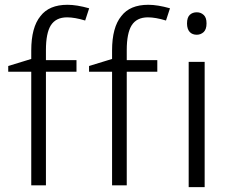

<svg xmlns="http://www.w3.org/2000/svg" viewBox="-20 -785 957 798"><path d="M764.2 -527.8V-7.3H830.6V-527.8ZM297.9 -535.2H170.9V-577.1C170.9 -623.5 177.7 -657.7 190.9 -679.2C205.1 -701.7 227.5 -712.9 258.8 -712.9C279.8 -712.9 305.2 -708.5 334 -699.7L350.6 -750.5C315.9 -760.3 286.1 -765.1 260.3 -765.1C209.5 -765.1 172.4 -749.5 148.4 -718.3C122.6 -687 109.9 -639.2 109.9 -575.2V-540L14.2 -510.7V-486.8H109.9V-14.6H170.9V-486.8H297.9ZM633.8 -535.2H506.8V-577.1C506.8 -623.5 513.7 -657.7 526.9 -679.2C541 -701.7 563.5 -712.9 594.7 -712.9C615.7 -712.9 641.1 -708.5 669.9 -699.7L686.5 -750.5C651.9 -760.3 622.1 -765.1 596.2 -765.1C545.4 -765.1 508.3 -749.5 484.4 -718.3C458.5 -687 445.8 -639.2 445.8 -575.2V-540L350.1 -510.7V-486.8H445.8V-14.6H506.8V-486.8H633.8ZM797.9 -640.6C809.1 -640.6 818.4 -644.5 826.7 -651.9C834 -659.2 838.4 -670.4 838.4 -687.5C838.4 -704.6 834.5 -715.3 826.7 -722.7C818.4 -730.5 809.1 -733.9 797.9 -733.9C786.1 -733.9 776.4 -730.5 768.6 -723.1C761.7 -716.3 757.3 -705.1 757.3 -687.5C757.3 -654.8 774.4 -640.6 797.9 -640.6Z"/></svg>

Font: Sahel Light
Style: Regular
Weight: 300
Foundry: Saber Rastikerdar (saber.rastikerdar@gmail.com)
Version: Version 3.4.0